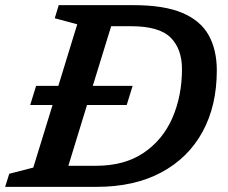

<svg xmlns="http://www.w3.org/2000/svg" viewBox="-41 -727 886 747"><path d="M76.5 -318.5 99.5 -393H186L259.5 -632.5L172 -656L187.5 -707H477.5Q597.5 -707 668.5 -676.8Q739.5 -646.5 771 -589.8Q802.5 -533 802.5 -453Q802.5 -315.5 746.8 -213.8Q691 -112 586.2 -56Q481.5 0 334.5 0H-21L-5 -51L88.5 -75L163.5 -318.5ZM332.5 -82Q443.5 -82 518 -132.5Q592.5 -183 629.8 -268.5Q667 -354 667 -458.5Q667 -536.5 622.8 -580.8Q578.5 -625 469 -625H391.5L320 -393H475L452 -318.5H297.5L225 -82Z"/></svg>

Font: Newsreader Caption Medium
Style: Italic
Weight: 500
Italic angle: -17°
Designer: Hugues Gentile
Foundry: Production Type
Version: Version 1.001